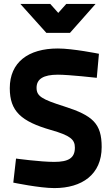

<svg xmlns="http://www.w3.org/2000/svg" viewBox="-20 -950 570 982"><path d="M486 -675C486 -675 353 -702 276 -702C124 -702 30 -631 30 -499C30 -381 88 -329 241 -285C339 -257 363 -237 363 -195C363 -142 331 -122 257 -122C186 -122 62 -139 62 -139L48 -16C48 -16 182 12 258 12C399 12 500 -57 500 -198C500 -318 455 -359 308 -406C194 -442 167 -458 167 -501C167 -546 202 -568 276 -568C334 -568 475 -552 475 -552ZM469 -930H319L278 -884L237 -930H84L217 -782H338Z"/></svg>

Font: TitilliumText22L
Style: 999 wt
Weight: 900
Designer: Campivisivi
Foundry: Campivisivi
Version: 1.000